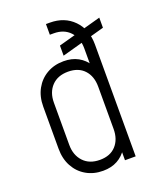

<svg xmlns="http://www.w3.org/2000/svg" viewBox="-142 -834 756 929"><g transform="rotate(-20 236.5 -369.0)"><path d="M229 -750Q304 -750 351 -702Q398 -654 398 -576V0H343V-66L352 -54Q333 -23 301.5 -5.5Q270 12 227 12Q178.5 12 140.8 -9.8Q103 -31.5 81.5 -70.8Q60 -110 60 -162V-379Q60 -430.5 81.5 -469.5Q103 -508.5 140.8 -530.2Q178.5 -552 227 -552Q270 -552 301.5 -534.5Q333 -517 352 -486L343 -474V-576Q343 -629.5 312.2 -662.2Q281.5 -695 229 -695H209V-750ZM230.5 -43Q284 -43 313.5 -75.5Q343 -108 343 -161V-379Q343 -432.5 313.2 -464.8Q283.5 -497 230 -497Q176.5 -497 145.8 -464.8Q115 -432.5 115 -379V-162Q115 -109 145.8 -76Q176.5 -43 230.5 -43ZM237 -577V-629L462 -691V-639Z"/></g></svg>

Font: Mohave Light
Style: Regular
Weight: 300
Designer: Gumpita Rahayu
Foundry: Tokotype
Version: Version 2.003